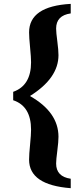

<svg xmlns="http://www.w3.org/2000/svg" viewBox="-20 -819 438 1002"><path d="M349.1 163.1Q131.8 146.5 131.8 14.2Q131.8 -12.7 137 -64.7Q142.1 -116.7 142.1 -142.1Q142.1 -265.1 48.8 -295.9V-339.8Q142.1 -372.6 142.1 -494.1Q142.1 -518.6 137 -571.3Q131.8 -624 131.8 -649.9Q131.8 -786.6 349.1 -798.8V-749Q272.9 -738.3 272.9 -669.9Q272.9 -650.4 279.1 -603.8Q285.2 -557.1 285.2 -531.2Q285.2 -410.6 136.2 -317.9Q285.2 -233.9 285.2 -105Q285.2 -79.6 279.1 -32.2Q272.9 15.1 272.9 34.2Q272.9 103 349.1 113.8Z"/></svg>

Font: Munson
Style: Bold
Weight: 700
Designer: Paul James MIller
Foundry: High-Logic / Made with FontCreator
Version: Version 2.10;May 5, 2019;FontCreator 11.5.0.2430 64-bit